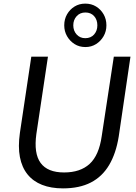

<svg xmlns="http://www.w3.org/2000/svg" viewBox="-20 -1032 754 1061"><path d="M328 9Q262 9 212.5 -10.5Q163 -30 132 -68.5Q101 -107 90 -164Q79 -221 90 -298L153 -719H245L181 -292Q166 -184 204.5 -131.5Q243 -79 334 -79Q424 -79 475.5 -126.5Q527 -174 542 -279L609 -719H701L636 -277Q621 -184 583 -120Q545 -56 482 -23.5Q419 9 328 9ZM452 -772Q418 -772 392 -788.5Q366 -805 350.5 -832Q335 -859 335 -892Q335 -926 350.5 -953Q366 -980 392 -996Q418 -1012 451 -1012Q485 -1012 511 -996Q537 -980 552.5 -953Q568 -926 568 -892Q568 -859 552.5 -832Q537 -805 511 -788.5Q485 -772 452 -772ZM451 -821Q482 -821 500 -841.5Q518 -862 518 -892Q518 -923 500 -943Q482 -963 452 -963Q422 -963 403.5 -942.5Q385 -922 385 -892Q385 -862 403.5 -841.5Q422 -821 451 -821Z"/></svg>

Font: Nunitoga
Style: Medium Italic
Weight: 500
Italic angle: -9°
Designer: Vernon Adams
Foundry: Vernon Adams
Version: Version 1.0